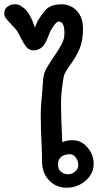

<svg xmlns="http://www.w3.org/2000/svg" viewBox="-45 -880 477 900"><path d="M208 -615Q232 -649 244.5 -673.5Q257 -698 257 -723Q257 -752 250.5 -765.5Q244 -779 230 -779Q221 -779 206 -758Q191 -737 184 -717Q168 -672 151 -658Q134 -644 112 -644Q92 -644 79.5 -659Q67 -674 52 -703Q45 -719 38 -730Q29 -745 6 -768Q-10 -784 -17.5 -794.5Q-25 -805 -25 -817Q-25 -838 -9.5 -849Q6 -860 24 -860Q38 -860 45.5 -856.5Q53 -853 67 -842Q96 -820 119 -750Q126 -773 137.5 -791Q149 -809 164 -828Q188 -860 245 -860Q267 -860 289.5 -849Q312 -838 328 -812Q344 -786 344 -745Q344 -689 328 -651.5Q312 -614 283 -574Q269 -554 262 -542Q255 -530 253 -517Q251 -501 249 -492Q241 -438 241 -394Q241 -329 247 -213Q247 -214 261 -218.5Q275 -223 294 -223Q336 -223 365 -189Q394 -155 394 -112Q394 -80 376 -54.5Q358 -29 329 -14.5Q300 0 269 0Q218 0 185 -34.5Q152 -69 152 -125Q152 -167 149 -222Q148 -243 147 -274.5Q146 -306 146 -344Q146 -367 148 -391L154 -464Q156 -498 158 -515Q161 -539 173 -560Q185 -581 208 -615ZM322 -107Q322 -124 311 -140.5Q300 -157 283 -157Q256 -157 241.5 -144.5Q227 -132 227 -109Q227 -85 242 -74Q257 -63 273 -63Q292 -63 307 -75.5Q322 -88 322 -107Z"/></svg>

Font: Itim
Style: Regular
Weight: 400
Designer: Suppakit Chalermlarp
Version: Version 1.002g